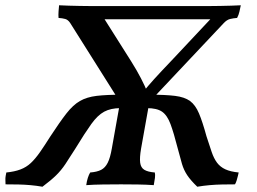

<svg xmlns="http://www.w3.org/2000/svg" viewBox="-46 -699 975 728"><path d="M438 -266 220 -612Q212 -624 201.5 -627Q191 -630 176 -631Q175 -642 176 -655.5Q177 -669 178 -679Q195 -678 215 -677.5Q235 -677 257 -676.5Q279 -676 300 -676H745Q767 -676 788.5 -676.5Q810 -677 830.5 -677.5Q851 -678 867 -679Q865 -669 862 -655.5Q859 -642 853 -631Q839 -630 826.5 -627Q814 -624 802 -611L477 -266ZM115 9Q92 5 69.5 3Q47 1 24 0.5Q1 0 -25 0Q-25 -7 -25.5 -15.5Q-26 -24 -24.5 -32Q-23 -40 -22 -45Q9 -48 31.5 -56.5Q54 -65 71 -81Q88 -97 105.5 -122Q123 -147 145 -182Q181 -237 206 -269Q231 -301 257 -316Q283 -331 320.5 -335.5Q358 -340 420 -340L411 -289Q374 -289 349 -275.5Q324 -262 300 -228.5Q276 -195 240 -136Q218 -101 202 -77Q186 -53 166.5 -34Q147 -15 115 9ZM281 3Q283 -12 287 -24.5Q291 -37 296 -45Q322 -47 337.5 -55Q353 -63 362.5 -82Q372 -101 378 -136L413 -332H524L489 -136Q483 -101 485.5 -82Q488 -63 501.5 -55Q515 -47 541 -45Q543 -37 541.5 -24.5Q540 -12 537 3Q509 1 477 0.5Q445 0 413 0Q380 0 344 0.5Q308 1 281 3ZM702 9Q677 -15 664 -34.5Q651 -54 644 -77.5Q637 -101 628 -136Q613 -195 600.5 -228.5Q588 -262 568.5 -275.5Q549 -289 511 -289L520 -340Q581 -340 617.5 -335.5Q654 -331 674.5 -316Q695 -301 708.5 -269Q722 -237 737 -182Q748 -148 756.5 -123Q765 -98 777 -82Q789 -66 808.5 -57Q828 -48 859 -45Q858 -40 856 -32Q854 -24 851.5 -15.5Q849 -7 845 0Q820 0 796 0.5Q772 1 749 3Q726 5 702 9ZM494 -347Q515 -373 538.5 -399Q562 -425 605 -470L774 -650L785 -626H296L336 -649L451 -467Q473 -432 488.5 -402Q504 -372 514 -347Z"/></svg>

Font: Vollkorn Medium
Style: Italic
Weight: 500
Italic angle: -11°
Designer: Friedrich Althausen
Foundry: Friedrich Althausen
Version: Version 5.000